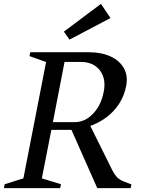

<svg xmlns="http://www.w3.org/2000/svg" viewBox="-46 -969 728 989"><path d="M-26 0 -22 -20 93 -56 71 -32 195 -668 207 -644 106 -680 110 -700H410Q477 -700 524 -678Q571 -656 592.5 -617Q614 -578 604 -527Q595 -477 567.5 -434.5Q540 -392 498.5 -362Q457 -332 406 -316L412 -335L533 -91Q544 -70 556 -57Q568 -44 590 -35L631 -19L627 0H455L315 -316L339 -300H200L222 -318L166 -32L154 -55L268 -20L264 0ZM223 -322 208 -340H340Q392 -340 433.5 -383.5Q475 -427 488 -495Q502 -563 468.5 -606.5Q435 -650 370 -650H268L290 -668ZM312 -765 283 -806 474 -949 523 -876Z"/></svg>

Font: Wittgenstein
Style: Italic
Weight: 400
Italic angle: -11°
Designer: Jörg Drees
Foundry: Jörg Drees
Version: Version 1.500